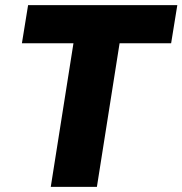

<svg xmlns="http://www.w3.org/2000/svg" viewBox="-20 -725 708 745"><path d="M177 0 265 -557H65L89 -705H668L644 -557H444L356 0Z"/></svg>

Font: Nunito Sans 10pt SemiCondensed Black
Style: Italic
Weight: 900
Width: 4
Italic angle: -9°
Designer: Vernon Adams
Foundry: Vernon Adams
Version: Version 3.101;gftools[0.9.27]